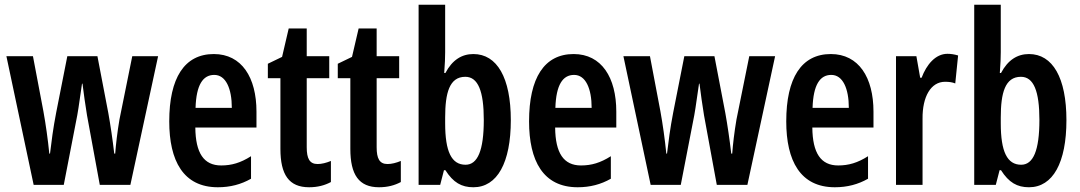

<svg xmlns="http://www.w3.org/2000/svg" viewBox="-20 -780 4557 810"><path d="M347 -294 401 0H530L647 -543H538L484 -276C475 -223 469 -172 466 -132H462C455 -192 446 -253 437 -303L391 -543H264L217 -305C204 -238 197 -182 191 -132H188C182 -192 173 -256 163 -311L119 -543H7L122 0H249L306 -294C313 -332 319 -383 326 -427H328C333 -387 340 -336 347 -294Z M882 -552C758 -552 694 -451 694 -268C694 -102 753 10 899 10C951 10 997 -2 1039 -26V-121C995 -93 957 -82 913 -82C840 -82 805 -134 804 -242H1062V-309C1062 -453 1000 -552 882 -552ZM884 -464C933 -464 958 -406 958 -325H805C808 -422 836 -464 884 -464Z M1320 -88C1286 -88 1274 -111 1274 -159V-450H1369V-543H1274V-660H1198L1170 -540L1110 -511V-450H1163V-152C1163 -43 1199 10 1284 10C1320 10 1350 2 1376 -12V-101C1357 -93 1337 -88 1320 -88Z M1615 -88C1581 -88 1569 -111 1569 -159V-450H1664V-543H1569V-660H1493L1465 -540L1405 -511V-450H1458V-152C1458 -43 1494 10 1579 10C1615 10 1645 2 1671 -12V-101C1652 -93 1632 -88 1615 -88Z M1858 -560V-760H1746V0H1837L1853 -62H1859C1892 -10 1927 10 1977 10C2078 10 2135 -94 2135 -273C2135 -452 2077 -552 1977 -552C1928 -552 1888 -527 1859 -472H1854C1857 -510 1858 -539 1858 -560ZM1943 -456C1997 -456 2021 -395 2021 -274C2021 -145 1995 -85 1944 -85C1885 -85 1858 -140 1858 -260V-284C1858 -388 1876 -456 1943 -456Z M2400 -552C2276 -552 2212 -451 2212 -268C2212 -102 2271 10 2417 10C2469 10 2515 -2 2557 -26V-121C2513 -93 2475 -82 2431 -82C2358 -82 2323 -134 2322 -242H2580V-309C2580 -453 2518 -552 2400 -552ZM2402 -464C2451 -464 2476 -406 2476 -325H2323C2326 -422 2354 -464 2402 -464Z M2950 -294 3004 0H3133L3250 -543H3141L3087 -276C3078 -223 3072 -172 3069 -132H3065C3058 -192 3049 -253 3040 -303L2994 -543H2867L2820 -305C2807 -238 2800 -182 2794 -132H2791C2785 -192 2776 -256 2766 -311L2722 -543H2610L2725 0H2852L2909 -294C2916 -332 2922 -383 2929 -427H2931C2936 -387 2943 -336 2950 -294Z M3485 -552C3361 -552 3297 -451 3297 -268C3297 -102 3356 10 3502 10C3554 10 3600 -2 3642 -26V-121C3598 -93 3560 -82 3516 -82C3443 -82 3408 -134 3407 -242H3665V-309C3665 -453 3603 -552 3485 -552ZM3487 -464C3536 -464 3561 -406 3561 -325H3408C3411 -422 3439 -464 3487 -464Z M3977 -553C3927 -553 3889 -508 3868 -452H3862L3846 -543H3760V0H3872V-279C3871 -372 3907 -435 3967 -435C3984 -435 3998 -433 4010 -428L4022 -546C4005 -551 3991 -553 3977 -553Z M4202 -560V-760H4090V0H4181L4197 -62H4203C4236 -10 4271 10 4321 10C4422 10 4479 -94 4479 -273C4479 -452 4421 -552 4321 -552C4272 -552 4232 -527 4203 -472H4198C4201 -510 4202 -539 4202 -560ZM4287 -456C4341 -456 4365 -395 4365 -274C4365 -145 4339 -85 4288 -85C4229 -85 4202 -140 4202 -260V-284C4202 -388 4220 -456 4287 -456Z"/></svg>

Font: Noto Sans Arabic UI XCn SmBd
Style: Regular
Weight: 600
Width: 2
Designer: Monotype Design Team, Nadine Chahine and Nizar Qandah
Foundry: Monotype Imaging Inc.
Version: Version 2.010